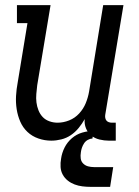

<svg xmlns="http://www.w3.org/2000/svg" viewBox="-20 -540 540 748"><path d="M180 8Q154 8 129.5 -0.5Q105 -9 87 -26Q69 -43 59 -66Q49 -89 45 -114.5Q41 -140 42.5 -166.5Q44 -193 49 -219L87 -450H46V-520H177L125 -208Q123 -191 121.5 -174Q120 -157 122 -141Q124 -125 130 -110Q136 -95 146.5 -84Q157 -73 172.5 -67.5Q188 -62 204 -62Q227 -62 249.5 -71Q272 -80 288.5 -98Q305 -116 314 -138Q323 -160 327 -183L382 -520H461L390 -93Q389 -87 390 -81Q391 -75 394.5 -70.5Q398 -66 404 -64Q410 -62 416 -62H431V8H404Q386 8 367.5 3.5Q349 -1 335.5 -12Q322 -23 315 -40Q308 -57 310 -76Q300 -58 286.5 -41.5Q273 -25 256 -13.5Q239 -2 219 3Q199 8 180 8ZM334 188Q317 188 301 186Q285 184 270.5 178.5Q256 173 244 163.5Q232 154 224.5 140.5Q217 127 216 110.5Q215 94 218 78Q221 56 231.5 35Q242 14 260 -1.5Q278 -17 300.5 -23.5Q323 -30 345 -30L340 0Q331 0 322 5Q313 10 307.5 18.5Q302 27 299 36Q296 45 295 54Q293 66 294.5 77.5Q296 89 304 97Q312 105 323 108Q334 111 346 111H421L409 188Z"/></svg>

Font: Iosevka Gothic
Style: Italic
Weight: 400
Italic angle: -9°
Monospace: yes
Designer: Belleve Invis
Foundry: Belleve Invis
Version: Version 15.5.1; ttfautohint (v1.8.4)